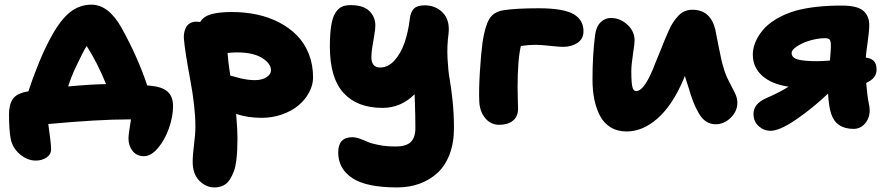

<svg xmlns="http://www.w3.org/2000/svg" viewBox="-20 -550 3849 831"><path d="M603 126Q571.8 126 554 103.5Q536.1 81.1 536.1 49.8Q536.1 40 537.8 26.6Q539.6 13.2 542.5 -5.1Q545.4 -23.4 546.9 -33.2H534.2Q406.2 -33.2 189 -13.2Q201.2 72.3 201.2 95.2Q201.2 118.2 181.6 131.6Q162.1 145 134.8 145Q98.1 145 65.7 117.2Q33.2 89.4 25.9 48.8Q19 9.8 19 -54.2Q19 -92.8 31.7 -115.7Q44.4 -138.7 77.1 -148.9Q85 -151.4 103 -154.8Q119.6 -207 146 -272.2Q172.4 -337.4 199.2 -386.2Q240.2 -462.9 282 -496.3Q323.7 -529.8 376 -529.8Q450.2 -529.8 506.8 -428.2Q575.7 -304.2 617.2 -180.2Q619.1 -180.2 623 -179.7Q627 -179.2 628.9 -179.2Q681.2 -174.8 705.1 -153.6Q729 -132.3 729 -90.8Q729 -45.9 711.4 4.6Q693.8 55.2 663.8 90.6Q633.8 126 603 126ZM307.1 -257.8Q289.6 -220.7 274.9 -175.8Q376 -185.1 439 -186Q402.3 -277.3 355 -351.1Q339.4 -326.2 307.1 -257.8Z M907.7 261.2Q871.6 261.2 842.8 232.2Q814 203.1 814 150.9Q814 119.6 819.8 75.4Q825.7 31.2 825.7 -2Q825.7 -86.4 803 -207.3Q780.3 -328.1 775.9 -382.8Q774.9 -395 776.9 -406.7Q778.8 -418.5 784.4 -430.2Q790 -441.9 801.8 -449Q813.5 -456.1 830.6 -456.1Q840.8 -456.1 846.7 -455.1Q860.8 -479 894.3 -488.5Q927.7 -498 983.9 -498Q1041 -498 1093 -486.8Q1145 -475.6 1189.2 -452.4Q1233.4 -429.2 1265.9 -396Q1298.3 -362.8 1316.7 -316.4Q1335 -270 1335 -214.8Q1335 -182.1 1318.1 -150.4Q1301.3 -118.7 1272.2 -94.2Q1243.2 -69.8 1201.2 -54.9Q1159.2 -40 1112.8 -40Q1050.8 -40 1002 -57.1Q1007.8 11.2 1007.8 45.9Q1007.8 74.7 1006.8 96.4Q1005.9 118.2 1002.7 145Q999.5 171.9 992.4 190.9Q985.4 210 974.9 226.8Q964.4 243.7 947.3 252.4Q930.2 261.2 907.7 261.2ZM1005.9 -323.2Q989.3 -323.2 964.8 -320.8Q966.8 -288.1 976.6 -223.1Q979 -222.7 997.8 -217.3Q1016.6 -211.9 1024.7 -210Q1032.7 -208 1049.8 -205.6Q1066.9 -203.1 1083 -203.1Q1113.3 -203.1 1133.1 -215.6Q1152.8 -228 1152.8 -246.1Q1152.8 -274.9 1114.3 -299.1Q1075.7 -323.2 1005.9 -323.2Z M1698.7 261.2Q1564.9 261.2 1504.4 220.5Q1443.8 179.7 1443.8 109.9Q1443.8 43.9 1504.4 43.9Q1519.5 43.9 1537.4 50.3Q1555.2 56.6 1571.3 64Q1587.4 71.3 1619.6 77.6Q1651.9 84 1692.9 84Q1738.8 84 1758.3 64.2Q1777.8 44.4 1777.8 4.9Q1777.8 -22 1777.3 -48.1Q1776.9 -74.2 1775.9 -101.3Q1774.9 -128.4 1774.4 -142.1Q1715.3 -83 1635.7 -83Q1525.9 -83 1466.8 -147.9Q1407.7 -212.9 1407.7 -348.1Q1407.7 -403.3 1413.6 -439.7Q1419.4 -476.1 1431.9 -494.9Q1444.3 -513.7 1459.5 -520.8Q1474.6 -527.8 1497.6 -527.8Q1552.2 -527.8 1578.4 -502.4Q1604.5 -477.1 1604.5 -439.9Q1604.5 -424.3 1599.9 -397Q1595.2 -369.6 1591.6 -347.7Q1587.9 -325.7 1587.4 -304Q1586.9 -282.2 1596.2 -270Q1605.5 -257.8 1625.5 -257.8Q1659.2 -257.8 1686.5 -287.4Q1713.9 -316.9 1730.2 -363.3Q1746.6 -409.7 1753.4 -466.8Q1757.3 -499 1771.7 -512.9Q1786.1 -526.9 1817.9 -526.9Q1865.7 -526.9 1896.7 -494.9Q1927.7 -462.9 1921.4 -404.8Q1914.1 -350.6 1917 -296.1Q1919.9 -241.7 1926 -208.5Q1932.1 -175.3 1938.5 -116.5Q1944.8 -57.6 1944.8 4.9Q1944.8 68.4 1926 117.7Q1907.2 167 1873.8 198Q1840.3 229 1795.9 245.1Q1751.5 261.2 1698.7 261.2Z M2141.1 -9.8Q2103.5 -9.8 2079.3 -39.6Q2055.2 -69.3 2054.2 -115.2Q2052.2 -162.1 2056.9 -238Q2061.5 -314 2068.4 -366.2Q2078.6 -434.6 2097.2 -466.8Q2115.7 -499 2160.2 -505.9Q2215.3 -514.2 2312 -514.2Q2419.9 -514.2 2464.4 -487.8Q2505.4 -462.4 2505.4 -415Q2505.4 -381.8 2479.5 -364.5Q2453.6 -347.2 2417 -347.2Q2400.4 -347.2 2360.4 -351.6Q2320.3 -356 2297.4 -356Q2267.6 -356 2234.4 -351.1Q2220.2 -292 2220.2 -169.9Q2220.2 -148.4 2221.2 -118.2Q2222.2 -87.9 2222.2 -80.1Q2222.2 -44.9 2199.5 -27.3Q2176.8 -9.8 2141.1 -9.8Z M2692.4 19Q2651.9 19 2622.3 0.7Q2592.8 -17.6 2576.2 -50Q2559.6 -82.5 2552 -121.1Q2544.4 -159.7 2544.4 -206.1Q2544.4 -311.5 2555.7 -398.9Q2560.5 -435.1 2579.6 -453.6Q2598.6 -472.2 2623.5 -472.2Q2664.1 -472.2 2695.3 -443.4Q2726.6 -414.6 2726.6 -375Q2726.6 -361.8 2719.5 -314.9Q2712.4 -268.1 2712.4 -242.2Q2712.4 -183.1 2718.8 -168Q2723.6 -155.8 2733.4 -155.8Q2771.5 -155.8 2818.4 -282.2Q2826.7 -301.3 2837.9 -329.6Q2849.1 -357.9 2856.7 -376.5Q2864.3 -395 2874.5 -417.7Q2884.8 -440.4 2894.5 -454.8Q2904.3 -469.2 2916.7 -482.4Q2929.2 -495.6 2944.1 -501.7Q2959 -507.8 2976.6 -507.8Q3054.7 -507.8 3075.7 -422.9Q3077.6 -415 3090.3 -349.1Q3103 -283.2 3110.4 -261.2Q3119.1 -228 3135 -198Q3150.9 -168 3161.1 -147Q3171.4 -126 3171.4 -105Q3171.4 -68.8 3142.8 -40.5Q3114.3 -12.2 3076.7 -12.2Q3054.7 -12.2 3036.9 -23.7Q3019 -35.2 3005.1 -58.6Q2991.2 -82 2981 -108.2Q2970.7 -134.3 2959.5 -172.9Q2956.1 -182.6 2950.9 -199.5Q2945.8 -216.3 2944.3 -221.2Q2943.4 -218.8 2941.4 -214.1Q2939.5 -209.5 2938.5 -207Q2891.1 -95.2 2826.7 -38.1Q2762.2 19 2692.4 19Z M3314.9 16.1Q3285.6 16.1 3263.4 -4.2Q3241.2 -24.4 3241.2 -57.1Q3241.2 -100.1 3293.9 -124Q3353.5 -149.9 3393.1 -174.8Q3318.8 -186 3278.6 -222.4Q3238.3 -258.8 3238.3 -314Q3238.3 -338.9 3248.5 -365.2Q3258.8 -391.6 3280.3 -418.2Q3301.8 -444.8 3339.8 -467.8Q3377.9 -490.7 3428.2 -504.9Q3508.8 -525.9 3623 -525.9Q3689.9 -525.9 3716.1 -503.7Q3742.2 -481.4 3742.2 -441.9Q3742.2 -416.5 3735.4 -368.4Q3728.5 -320.3 3727.1 -300.8Q3749.5 -298.3 3761.7 -286.4Q3773.9 -274.4 3773.9 -248Q3773.9 -211.4 3729 -190.9Q3733.9 -132.3 3740.2 -103Q3744.1 -85.4 3744.1 -73.2Q3744.1 -39.1 3724.1 -15.6Q3704.1 7.8 3674.3 7.8Q3598.6 7.8 3577.1 -58.1Q3566.9 -90.3 3564 -145Q3497.1 -81.5 3425.8 -32.7Q3354.5 16.1 3314.9 16.1ZM3406.2 -320.8Q3406.2 -299.8 3433.6 -292.5Q3460.9 -285.2 3516.1 -285.2Q3541 -285.2 3572.3 -288.1Q3576.2 -335.9 3576.2 -351.1Q3576.2 -371.1 3571.3 -377.9Q3566.4 -384.8 3551.3 -384.8Q3514.2 -384.8 3471.2 -370.1Q3445.3 -360.4 3425.8 -346.9Q3406.2 -333.5 3406.2 -320.8Z"/></svg>

Font: Shantell Sans Irregular
Style: Regular
Weight: 800
Designer: Stephen Nixon, Anya Danilova, Shantell Martin
Foundry: Arrow Type
Version: Version 1.006;[9816181b4]